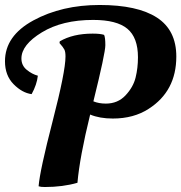

<svg xmlns="http://www.w3.org/2000/svg" viewBox="-63 -745 728 771"><path d="M200 -518Q200 -537 195.5 -546Q191 -555 176 -572L177 -579Q230 -610 309 -610Q340 -610 355 -605Q360 -595 360 -563.5Q360 -532 312 -338Q334 -329 362 -329Q410 -329 441 -362Q472 -395 481.5 -433.5Q491 -472 491 -515Q491 -594 448.5 -629.5Q406 -665 311 -665Q187 -665 105 -615Q23 -565 23 -510Q23 -482 44.5 -464.5Q66 -447 89 -441Q85 -405 64 -367Q26 -372 -8.5 -407Q-43 -442 -43 -499Q-43 -601 71 -663Q185 -725 337 -725Q489 -725 567 -674.5Q645 -624 645 -518Q645 -379 534 -308Q474 -269 390 -269Q337 -269 299 -285Q257 -114 248 -11Q189 6 117 6Q100 6 92 3Q97 -60 148.5 -259Q200 -458 200 -518Z"/></svg>

Font: Oleo Script Swash Caps
Style: Regular
Weight: 400
Designer: Soytutype
Foundry: Soytutype
Version: Version 1.002